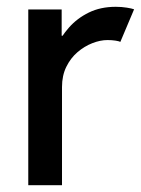

<svg xmlns="http://www.w3.org/2000/svg" viewBox="-20 -547 416 567"><path d="M63.5 0V-519H162.1V-441.4H175.8L146 -408.2Q159.7 -438.5 183.8 -465.8Q208 -493.2 242.4 -510Q276.9 -526.9 321.8 -526.9Q339.4 -526.9 354.5 -524.4Q369.6 -522 376 -519.5L335.4 -423.3Q332 -425.3 321.3 -427Q310.5 -428.7 297.4 -428.7Q275.9 -428.7 252.4 -419.4Q229 -410.2 208.7 -392.8Q188.5 -375.5 175.8 -349.6Q163.1 -323.7 163.1 -290V0Z"/></svg>

Font: Reddit Sans Medium
Style: Regular
Weight: 500
Designer: Stephen Hutchings
Foundry: Reddit
Version: Version 1.014